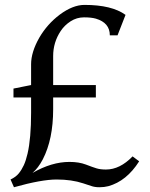

<svg xmlns="http://www.w3.org/2000/svg" viewBox="-20 -768 623 799"><path d="M38.1 11.2 23.9 -21Q46.4 -31.7 58.3 -46.6Q70.3 -61.5 79.1 -80.6Q87.9 -99.6 94.7 -128.9Q109.4 -192.4 109.4 -298.8V-362.3H36.1V-399.4L109.4 -414.1V-500.5Q109.4 -551.3 143.6 -611.3Q176.3 -667.5 228.5 -707Q283.2 -747.6 331.5 -747.6Q445.3 -747.6 502.4 -706.1L469.2 -621.1H437Q437 -673.3 378.9 -690.4Q359.9 -695.8 329.6 -695.8Q299.3 -695.8 273.9 -679.4Q248.5 -663.1 232.4 -638.7Q201.2 -591.8 201.2 -534.7V-414.1H378.9V-362.3H201.2V-313Q201.2 -188.5 158.2 -105Q139.2 -68.8 115.2 -48.3Q194.8 -94.2 269 -94.2Q308.6 -94.2 337.2 -83.3Q365.7 -72.3 381.8 -67.4Q397.9 -62.5 420.9 -62.5Q479 -62.5 531.7 -117.2L559.1 -96.7Q506.8 -14.2 430.7 6.8Q413.6 11.2 393.8 11.2Q374 11.2 359.4 5.9L326.7 -4.9Q278.3 -21 215.6 -21Q152.8 -21 38.1 11.2Z"/></svg>

Font: Habibi
Style: Regular
Weight: 400
Designer: Magnus Gaarde
Foundry: Magnus Gaarde
Version: Version 1.001